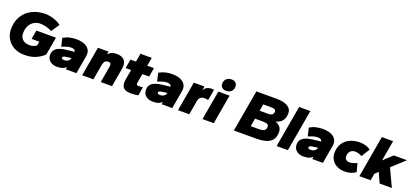

<svg xmlns="http://www.w3.org/2000/svg" viewBox="42 -1793 6229 2887"><g transform="rotate(20 3156.0 -350.0)"><path d="M358 10Q265 10 193.5 -28.5Q122 -67 81.5 -134.5Q41 -202 41 -288Q41 -407 93 -494.5Q145 -582 238.5 -630Q332 -678 454 -678Q492 -678 537.5 -668.5Q583 -659 627 -640.5Q671 -622 705 -594L618 -465Q571 -491 521.5 -502.5Q472 -514 430 -514Q374 -514 329.5 -487Q285 -460 259 -411Q233 -362 233 -294Q233 -249 251.5 -218Q270 -187 304 -170.5Q338 -154 382 -154Q418 -154 445.5 -164Q473 -174 495 -189L506 -254H382L407 -396H721L671 -110Q623 -60 545.5 -25Q468 10 358 10Z M880 10Q815 10 770.5 -25.5Q726 -61 726 -125Q726 -175 751.5 -206Q777 -237 821.5 -254Q866 -271 922 -277L1059 -293Q1056 -305 1050 -313Q1044 -321 1034.5 -326Q1025 -331 1013.5 -333Q1002 -335 989 -335Q960 -335 926.5 -326Q893 -317 842 -295L811 -427Q866 -458 917 -469Q968 -480 1021 -480Q1072 -480 1116 -469Q1160 -458 1191.5 -434Q1223 -410 1237 -373.5Q1251 -337 1242 -286L1192 0H1022L1028 -38Q998 -10 965 0Q932 10 880 10ZM954 -121Q979 -121 997.5 -129.5Q1016 -138 1028.5 -152Q1041 -166 1044 -182L1045 -189L966 -178Q932 -174 920 -165Q908 -156 908 -144Q908 -133 919.5 -127Q931 -121 954 -121Z M1284 0 1366 -470H1536L1528 -424Q1550 -450 1583.5 -465Q1617 -480 1666 -480Q1708 -480 1739.5 -468Q1771 -456 1790.5 -432.5Q1810 -409 1816 -375Q1822 -341 1814 -296L1762 0H1582L1628 -267Q1630 -281 1629 -291.5Q1628 -302 1623.5 -310Q1619 -318 1610 -322Q1601 -326 1586 -326Q1554 -326 1534.5 -307.5Q1515 -289 1507 -247L1464 0Z M2062 6Q2008 6 1976.5 -9Q1945 -24 1931.5 -49Q1918 -74 1916.5 -103.5Q1915 -133 1920 -161L1949 -326H1861L1886 -470H1974L1998 -604H2178L2154 -470H2262L2237 -326H2129L2102 -175Q2100 -162 2103.5 -154Q2107 -146 2117 -142Q2127 -138 2143 -138Q2156 -138 2173.5 -139Q2191 -140 2204 -142L2181 -6Q2160 -1 2130.5 2.5Q2101 6 2062 6Z M2414 10Q2349 10 2304.5 -25.5Q2260 -61 2260 -125Q2260 -175 2285.5 -206Q2311 -237 2355.5 -254Q2400 -271 2456 -277L2593 -293Q2590 -305 2584 -313Q2578 -321 2568.5 -326Q2559 -331 2547.5 -333Q2536 -335 2523 -335Q2494 -335 2460.5 -326Q2427 -317 2376 -295L2345 -427Q2400 -458 2451 -469Q2502 -480 2555 -480Q2606 -480 2650 -469Q2694 -458 2725.5 -434Q2757 -410 2771 -373.5Q2785 -337 2776 -286L2726 0H2556L2562 -38Q2532 -10 2499 0Q2466 10 2414 10ZM2488 -121Q2513 -121 2531.5 -129.5Q2550 -138 2562.5 -152Q2575 -166 2578 -182L2579 -189L2500 -178Q2466 -174 2454 -165Q2442 -156 2442 -144Q2442 -133 2453.5 -127Q2465 -121 2488 -121Z M2818 0 2900 -470H3070L3059 -410Q3086 -448 3115.5 -462Q3145 -476 3186 -476Q3199 -476 3208 -474.5Q3217 -473 3222 -470L3192 -298Q3178 -301 3162.5 -303.5Q3147 -306 3131 -306Q3097 -306 3071 -287.5Q3045 -269 3038 -227L2998 0Z M3210 0 3292 -470H3472L3390 0ZM3395 -520Q3352 -520 3329 -543.5Q3306 -567 3306 -602Q3306 -651 3337 -680.5Q3368 -710 3420 -710Q3463 -710 3486 -686.5Q3509 -663 3509 -628Q3509 -579 3478 -549.5Q3447 -520 3395 -520Z M3712 0 3829 -668H4154Q4267 -668 4330.5 -630.5Q4394 -593 4394 -519Q4394 -472 4378 -436Q4362 -400 4331 -376Q4300 -352 4256 -340Q4307 -321 4332.5 -288Q4358 -255 4358 -206Q4358 -134 4327 -88.5Q4296 -43 4231 -21.5Q4166 0 4062 0ZM3928 -148H4061Q4118 -148 4144 -166Q4170 -184 4170 -226Q4170 -252 4147.5 -264Q4125 -276 4072 -276H3950ZM3974 -412H4107Q4156 -412 4175.5 -429Q4195 -446 4195 -478Q4195 -498 4178 -509Q4161 -520 4115 -520H3993Z M4396 0 4513 -668H4693L4576 0Z M4824 10Q4759 10 4714.5 -25.5Q4670 -61 4670 -125Q4670 -175 4695.5 -206Q4721 -237 4765.5 -254Q4810 -271 4866 -277L5003 -293Q5000 -305 4994 -313Q4988 -321 4978.5 -326Q4969 -331 4957.5 -333Q4946 -335 4933 -335Q4904 -335 4870.5 -326Q4837 -317 4786 -295L4755 -427Q4810 -458 4861 -469Q4912 -480 4965 -480Q5016 -480 5060 -469Q5104 -458 5135.5 -434Q5167 -410 5181 -373.5Q5195 -337 5186 -286L5136 0H4966L4972 -38Q4942 -10 4909 0Q4876 10 4824 10ZM4898 -121Q4923 -121 4941.5 -129.5Q4960 -138 4972.5 -152Q4985 -166 4988 -182L4989 -189L4910 -178Q4876 -174 4864 -165Q4852 -156 4852 -144Q4852 -133 4863.5 -127Q4875 -121 4898 -121Z M5484 10Q5414 10 5360.5 -17.5Q5307 -45 5277.5 -93Q5248 -141 5248 -202Q5248 -287 5286 -349Q5324 -411 5393 -445.5Q5462 -480 5554 -480Q5605 -480 5649 -467.5Q5693 -455 5729 -428L5646 -294Q5615 -311 5588.5 -318.5Q5562 -326 5531 -326Q5503 -326 5480 -312.5Q5457 -299 5443.5 -274Q5430 -249 5430 -215Q5430 -181 5451.5 -162.5Q5473 -144 5507 -144Q5538 -144 5563.5 -151.5Q5589 -159 5626 -176L5661 -42Q5623 -15 5579 -2.5Q5535 10 5484 10Z M5720 0 5837 -668H6017L5959 -339L6100 -470H6312L6107 -283L6240 0H6044L5972 -160L5919 -111L5900 0Z"/></g></svg>

Font: Gantari Black
Style: Italic
Weight: 900
Italic angle: -10°
Version: Version 1.000